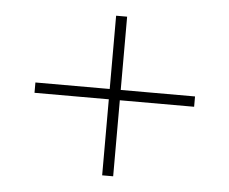

<svg xmlns="http://www.w3.org/2000/svg" viewBox="-41 -602 664 556"><g transform="rotate(5 291.0 -324.0)"><path d="M59 -313V-343H275V-556H307V-343H523V-313H307V-92H275V-313Z"/></g></svg>

Font: Aboreto
Style: Regular
Weight: 400
Designer: Dominik Jáger
Foundry: Dominik Jáger
Version: Version 1.001; ttfautohint (v1.8.4.7-5d5b)